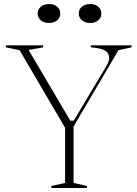

<svg xmlns="http://www.w3.org/2000/svg" viewBox="-20 -933 682 953"><path d="M235 0V-10L303 -25V-299L77 -684L9 -698V-708H194V-698L122 -685L329 -334H346L508 -605Q515 -617 518.5 -627.5Q522 -638 522 -646Q522 -670 501.5 -682Q481 -694 431 -698V-708H633V-698L568 -684L345 -305V-25L412 -10V0ZM428 -913Q452 -913 467.5 -900Q483 -887 483 -866Q483 -845 467.5 -832Q452 -819 428 -819Q403 -819 387 -832Q371 -845 371 -866Q371 -887 387 -900Q403 -913 428 -913ZM224 -913Q248 -913 263.5 -900Q279 -887 279 -866Q279 -845 263.5 -832Q248 -819 224 -819Q199 -819 183 -832Q167 -845 167 -866Q167 -887 183 -900Q199 -913 224 -913Z"/></svg>

Font: Kalnia ExtraLight
Style: Regular
Weight: 250
Designer: Frida Medrano
Foundry: Frida Medrano
Version: Version 1.105